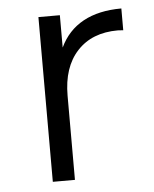

<svg xmlns="http://www.w3.org/2000/svg" viewBox="-42 -525 452 562"><g transform="rotate(-5 184.0 -244.0)"><path d="M335 -488V-424L319 -425Q243 -425 199.5 -378Q156 -331 156 -247V0H91V-484H154V-389Q177 -438 222.5 -463Q268 -488 335 -488Z"/></g></svg>

Font: Montserrat Ace
Style: Regular
Weight: 400
Designer: Julieta Ulanovsky
Foundry: Julieta Ulanovsky
Version: Version 1